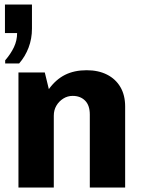

<svg xmlns="http://www.w3.org/2000/svg" viewBox="-20 -833 638 853"><path d="M62 0V-511H179L197 -437Q228 -480 269 -500.5Q310 -521 365 -521Q417 -521 455.5 -501.5Q494 -482 515 -446Q536 -410 536 -360V0H379V-324Q379 -365 358 -386Q337 -407 303 -407Q280 -407 261 -395Q242 -383 230.5 -363.5Q219 -344 219 -319V0ZM3 -551V-565Q28 -594 42 -623.5Q56 -653 56 -686H2V-813H122V-706Q122 -661 107 -621.5Q92 -582 65 -551Z"/></svg>

Font: Chivo Medium
Style: Bold
Weight: 700
Version: Version 2.002